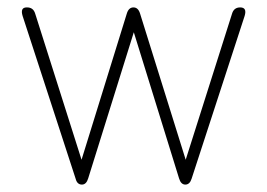

<svg xmlns="http://www.w3.org/2000/svg" viewBox="-20 -498 721 518"><path d="M201 0Q188 0 184 -16L41 -455Q34 -478 52 -478H53Q70 -478 75 -461L200 -67L322 -461Q327 -478 340 -478Q353 -478 358 -461L481 -67L606 -461Q611 -478 628 -478Q647 -478 640 -455L497 -16Q492 0 480 0Q468 0 463 -17L341 -411L218 -17Q213 0 201 0Z"/></svg>

Font: Zen Maru Gothic Light
Style: Regular
Weight: 300
Designer: Yoshimichi Ohira
Foundry: Positype
Version: Version 1.001